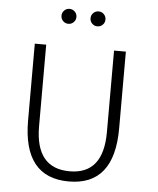

<svg xmlns="http://www.w3.org/2000/svg" viewBox="-56 -862 757 922"><g transform="rotate(5 322.0 -401.0)"><path d="M206 -778Q206 -793 216.5 -803.5Q227 -814 242 -814Q257 -814 267.5 -803.5Q278 -793 278 -778Q278 -763 267.5 -752.5Q257 -742 242 -742Q227 -742 216.5 -752.5Q206 -763 206 -778ZM346 -778Q346 -793 356.5 -803.5Q367 -814 382 -814Q397 -814 407.5 -803.5Q418 -793 418 -778Q418 -763 407.5 -752.5Q397 -742 382 -742Q367 -742 356.5 -752.5Q346 -763 346 -778ZM529 -263Q529 12 310 12Q90 12 90 -263V-633H145V-240Q145 -37 310 -37Q472 -37 472 -240V-633H529Z"/></g></svg>

Font: TajawalTap
Style: Regular
Weight: 300
Designer: Boutros Fonts
Foundry: Created by Boutros International 2017
Version: Version 2.700